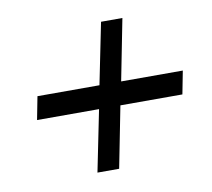

<svg xmlns="http://www.w3.org/2000/svg" viewBox="-56 -598 606 549"><g transform="rotate(-10 247.0 -323.5)"><path d="M476 -357 463 -290H283L248 -112H185L221 -290H41L54 -357H234L270 -535H332L297 -357Z"/></g></svg>

Font: TypoPRO Montserrat
Style: Italic
Weight: 400
Italic angle: -11.3°
Designer: Julieta Ulanovsky
Foundry: Julieta Ulanovsky
Version: Version 6.001